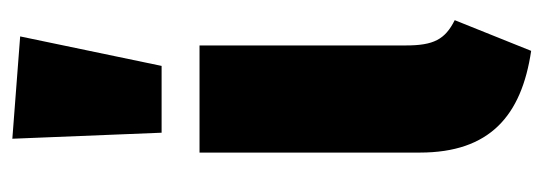

<svg xmlns="http://www.w3.org/2000/svg" viewBox="-312 -572 902 319"><g transform="rotate(-90 139.5 -413.0)"><path d="M68 -844 78 -596H189L238 -831ZM223 -533H45V-167C45 -51 106 2 214 18L265 -109C233 -125 223 -144 223 -190Z"/></g></svg>

Font: Fira Sans ExtraBold
Style: Regular
Weight: 800
Designer: bBox Type GmbH & Carrois Corporate GbR & Edenspiekermann AG
Foundry: bBox Type GmbH & Carrois Corporate GbR & Edenspiekermann AG
Version: Version 4.300;PS 004.300;hotconv 1.0.88;makeotf.lib2.5.64775